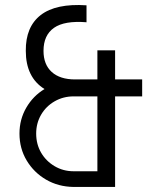

<svg xmlns="http://www.w3.org/2000/svg" viewBox="-20 -739 640 759"><path d="M542 -425V-358H435V0H270Q210 -1 162 -29Q114 -57 85.5 -104.5Q57 -152 57 -211Q57 -267 84 -313.5Q111 -360 156 -387Q82 -433 82 -538Q81 -633 141 -679.5Q201 -726 322 -718V-651Q235 -658 193.5 -629Q152 -600 152 -538Q152 -484 184.5 -454.5Q217 -425 277 -425H365V-540H435V-425ZM123 -211Q123 -169 142.5 -135.5Q162 -102 196 -82Q230 -62 271 -62H365V-358H271Q230 -358 196 -338.5Q162 -319 142.5 -285.5Q123 -252 123 -211Z"/></svg>

Font: Orbit
Style: Regular
Weight: 400
Designer: Sooun Cho
Foundry: JAMO
Version: Version 1.000; ttfautohint (v1.8.4.7-5d5b);gftools[0.9.29]